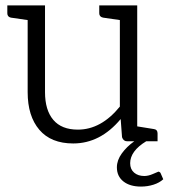

<svg xmlns="http://www.w3.org/2000/svg" viewBox="-20 -521 622 708"><path d="M582 140Q568 153 546 160Q524 167 500 167Q459 167 435 148Q411 129 411 96Q411 70 429 45Q447 20 475 0H449Q435 0 430 -15L425 -82Q350 8 250 8Q168 8 125 -42.5Q82 -93 82 -181V-447L20 -456Q7 -459 7 -472V-501H146V-181Q146 -115 176.5 -79Q207 -43 267 -43Q353 -43 422 -128V-447L360 -456Q346 -459 346 -472V-501H486V-55L548 -45Q561 -43 561 -29V0H519Q460 36 460 81Q460 103 474.5 115.5Q489 128 512 128Q527 128 544 120.5Q561 113 564 112Q566 112 568.5 113.5Q571 115 572 117Z"/></svg>

Font: Aleo Light
Style: Regular
Weight: 300
Designer: Alessio Laiso
Foundry: Alessio Laiso
Version: Version 2.000